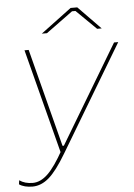

<svg xmlns="http://www.w3.org/2000/svg" viewBox="-69 -765 704 1006"><g transform="rotate(-5 282.5 -262.5)"><path d="M-9 177 -6 156Q22 176 64 176Q105 176 143.5 139Q182 102 229 17L227 44L81 -520H103L236 -4H243L552 -520H574L240 38Q189 124 148 159.5Q107 195 61 195Q40 195 22 190.5Q4 186 -9 177ZM470 -599 365 -702H347L206 -599H179L341 -720H376L494 -599Z"/></g></svg>

Font: Fixel Italic Variable Display Thin
Style: Italic
Weight: 100
Italic angle: -10°
Designer: AlfaBravo + MacPaw
Foundry: Kyrylo Tkachov, Marchela Mozhyna, Serhii Makarenko, Maria Weinstein, Zakhar Kryvoshyya
Version: Version 1.210;Glyphs 3.2 (3217)